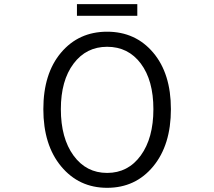

<svg xmlns="http://www.w3.org/2000/svg" viewBox="-20 -899 1040 932"><path d="M500 12.7Q363.3 12.7 276.9 -91.3Q190.4 -195.3 190.4 -369.1Q190.4 -542 276.4 -643.6Q362.3 -745.1 500 -745.1Q637.7 -745.1 723.6 -643.6Q809.6 -542 809.6 -369.1Q809.6 -195.3 723.6 -91.3Q637.7 12.7 500 12.7ZM724.6 -369.1Q724.6 -508.8 663.6 -590.3Q602.5 -671.9 500 -671.9Q398.4 -671.9 336.9 -589.8Q275.4 -507.8 275.4 -369.1Q275.4 -228.5 336.9 -144Q398.4 -59.6 500 -59.6Q601.6 -59.6 663.1 -144Q724.6 -228.5 724.6 -369.1ZM353.5 -822.3V-878.9H646.5V-822.3Z"/></svg>

Font: GenEi Gothic M SemiLight
Style: Regular
Weight: 350
Designer: o_tamon (Modified); [Source Han Sans]
Ryoko NISHIZUKA  (kana & ideographs); Paul D. Hunt (Latin, Greek & Cyrillic); Wenl
Version: Version 1.1a;Original Version 1.004